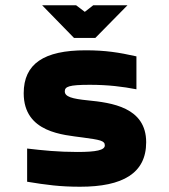

<svg xmlns="http://www.w3.org/2000/svg" viewBox="-20 -700 640 729"><path d="M294 -178C360 -169 378 -166 378 -148C378 -130 346 -123 274 -123C201 -123 143 -129 83 -136V-10C156 2 208 9 284 9C446 9 535 -42 535 -160C535 -293 403 -310 313 -319C253 -325 226 -333 226 -353C226 -371 241 -378 321 -378C391 -378 446 -371 498 -361V-486C431 -501 380 -509 305 -509C147 -509 70 -458 70 -346C70 -195 223 -188 294 -178ZM140 -680 261 -556H342L464 -680H334L302 -655L269 -680Z"/></svg>

Font: LT Wave Mono Black
Style: Regular
Weight: 900
Designer: Daniel Lyons
Version: Version 2.5 (Glyphs App)